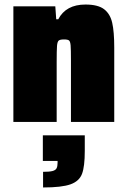

<svg xmlns="http://www.w3.org/2000/svg" viewBox="-20 -538 563 847"><path d="M39 -510H224L228 -453H237Q271 -518 357 -518Q412 -518 439 -497.5Q466 -477 475 -437.5Q484 -398 484 -328V0H293V-271Q293 -321 291.5 -338Q290 -355 284.5 -359.5Q279 -364 262 -364Q245 -364 239 -359Q233 -354 231.5 -335.5Q230 -317 230 -263V0H39ZM234 180V172H169V59H354V128Q354 196 342 228.5Q330 261 291.5 275Q253 289 170 289V220Q198 220 211.5 216.5Q225 213 229.5 204.5Q234 196 234 180Z"/></svg>

Font: Saira Semi Condensed Black
Style: Regular
Weight: 900
Width: 4
Designer: Hector Gatti with collaboration of the Omnibus-Type team
Foundry: Omnibus-Type
Version: Version 1.001; ttfautohint (v1.8)